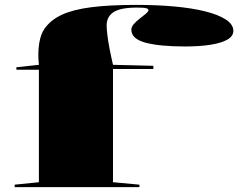

<svg xmlns="http://www.w3.org/2000/svg" viewBox="-20 -765 974 785"><path d="M40 0V-10L139 -20V-480H47V-490L139 -500Q134 -546 140 -586Q146 -626 163 -649Q188 -684 233.5 -705Q279 -726 353.5 -735.5Q428 -745 538 -745Q621 -745 693 -738.5Q765 -732 819 -718.5Q873 -705 903.5 -685Q934 -665 934 -639Q934 -617 909.5 -603Q885 -589 840.5 -582Q796 -575 737 -575Q633 -575 575 -590.5Q517 -606 517 -644Q517 -655 527.5 -667Q538 -679 552 -689.5Q566 -700 576.5 -709Q587 -718 587 -723Q587 -729 577.5 -731.5Q568 -734 540 -734Q473 -734 444.5 -715.5Q416 -697 416 -661Q416 -647 419 -622Q422 -597 428 -565.5Q434 -534 442 -500L607 -496V-483H442V-20L550 -10V0Z"/></svg>

Font: Kalnia Expanded Medium
Style: Regular
Weight: 500
Width: 7
Designer: Frida Medrano
Foundry: Frida Medrano
Version: Version 1.105